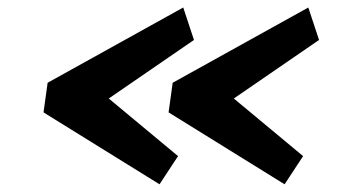

<svg xmlns="http://www.w3.org/2000/svg" viewBox="-20 -555 957 506"><path d="M105.5 -336.9 462.9 -535.2 491.2 -449.7 266.6 -295.4 449.2 -143.6 400.4 -69.3 94.7 -258.8ZM435.1 -336.9 792.5 -535.2 820.8 -449.7 596.2 -295.4 778.8 -143.6 730 -69.3 424.3 -258.8Z"/></svg>

Font: Merriweather
Style: Heavy Italic
Weight: 900
Italic angle: -7°
Designer: Eben Sorkin
Foundry: Eben Sorkin
Version: Version 1.001